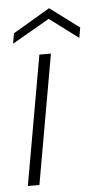

<svg xmlns="http://www.w3.org/2000/svg" viewBox="-51 -713 385 745"><g transform="rotate(-5 141.5 -340.0)"><path d="M27 0 116 -504H161L72 0ZM18 -555 25 -595 169 -680 283 -595 276 -555 164 -639Z"/></g></svg>

Font: DM Sans ExtraLight
Style: Italic
Weight: 250
Italic angle: -10°
Designer: Colophon Foundry, Jonny Pinhorn
Foundry: Colophon Foundry
Version: Version 4.004;gftools[0.9.30]